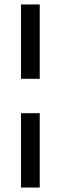

<svg xmlns="http://www.w3.org/2000/svg" viewBox="-20 -740 272 860"><path d="M74 -387V-720H158V-387ZM74 100V-233H158V100Z"/></svg>

Font: Rethink Sans
Style: Regular
Weight: 400
Designer: The Rethink Sans project authors (Hans Thiessen). DM Sans designed by Colophon Foundry.
Foundry: Rethink Communications LLC
Version: Version 1.001